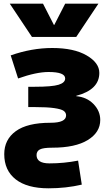

<svg xmlns="http://www.w3.org/2000/svg" viewBox="-20 -790 596 1040"><path d="M253 -125Q338 -125 338 -165Q338 -180 325 -189.5Q312 -199 273.5 -204.5Q235 -210 168 -210H133V-320H168Q262 -320 297.5 -331Q333 -342 333 -365Q333 -400 243 -400Q177 -400 78 -365L38 -490Q152 -530 263 -530Q380 -530 449 -490Q518 -450 518 -395Q518 -304 393 -271V-269Q450 -264 486.5 -226.5Q523 -189 523 -140Q523 -73 455.5 -31.5Q388 10 263 10Q214 10 196 19.5Q178 29 178 50Q178 95 248 95Q326 95 403 80L423 210Q338 230 243 230Q127 230 65 181.5Q3 133 3 45Q3 -34 65.5 -79.5Q128 -125 253 -125ZM274 -655 333 -770H513L393 -590H153L33 -770H213L272 -655Z"/></svg>

Font: M PLUS 1p Black
Style: Regular
Weight: 900
Version: Version 1.061